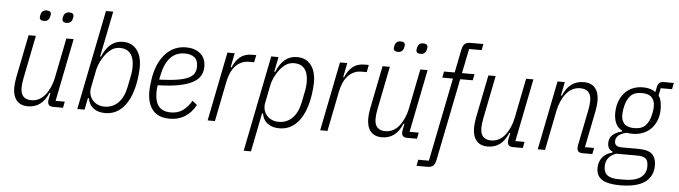

<svg xmlns="http://www.w3.org/2000/svg" viewBox="-54 -974 5016 1419"><g transform="rotate(5 2454.0 -264.0)"><path d="M181 -512 117 -191Q113 -172 111 -153Q109 -134 109 -122Q109 -77 129.5 -56Q150 -35 188 -35Q219 -35 245 -48.5Q271 -62 291 -87Q311 -112 325.5 -145Q340 -178 347 -211L407 -512H461L368 -46H436L427 0H354Q314 0 314 -36Q314 -42 315 -50.5Q316 -59 318 -66L325 -102H318Q272 12 167 12Q112 12 83.5 -22Q55 -56 55 -117Q55 -149 63 -192L127 -512ZM231 -627Q198 -627 198 -652Q198 -660 203 -678Q206 -689 216.5 -697.5Q227 -706 244 -706Q277 -706 277 -681Q277 -673 272 -655Q269 -644 258.5 -635.5Q248 -627 231 -627ZM399 -627Q366 -627 366 -652Q366 -660 371 -678Q374 -689 384.5 -697.5Q395 -706 412 -706Q445 -706 445 -681Q445 -673 440 -655Q437 -644 426.5 -635.5Q416 -627 399 -627Z M681 -740H735L667 -401H674Q724 -524 826 -524Q892 -524 929 -477.5Q966 -431 966 -350Q966 -326 962.5 -290.5Q959 -255 952 -221Q929 -109 874.5 -48.5Q820 12 740 12Q687 12 653 -13.5Q619 -39 611 -87H604L587 0H533ZM731 -35Q791 -35 832 -75.5Q873 -116 889 -194L908 -289Q910 -301 911.5 -316Q913 -331 913 -345Q913 -410 886.5 -443.5Q860 -477 809 -477Q781 -477 759 -466Q737 -455 714 -430Q689 -402 671 -366.5Q653 -331 646 -296L620 -165Q615 -139 621 -115.5Q627 -92 642 -74Q657 -56 680 -45.5Q703 -35 731 -35Z M1220 12Q1135 12 1093.5 -37Q1052 -86 1052 -175Q1052 -201 1055.5 -231.5Q1059 -262 1064 -289Q1086 -399 1146.5 -461.5Q1207 -524 1295 -524Q1358 -524 1399.5 -491Q1441 -458 1441 -393Q1441 -356 1424.5 -326.5Q1408 -297 1369 -275.5Q1330 -254 1266.5 -241.5Q1203 -229 1110 -227Q1107 -212 1106 -198.5Q1105 -185 1105 -176Q1105 -103 1134.5 -69Q1164 -35 1223 -35Q1276 -35 1313 -62Q1350 -89 1376 -135L1411 -107Q1379 -47 1330.5 -17.5Q1282 12 1220 12ZM1290 -478Q1222 -478 1181.5 -432.5Q1141 -387 1125 -309L1117 -269Q1198 -272 1250.5 -280.5Q1303 -289 1333.5 -304Q1364 -319 1375.5 -340.5Q1387 -362 1387 -390Q1387 -437 1360.5 -457.5Q1334 -478 1290 -478Z M1500 0 1602 -512H1656L1635 -406H1642Q1663 -457 1697 -484.5Q1731 -512 1785 -512H1816L1805 -458H1768Q1736 -458 1711 -446.5Q1686 -435 1666.5 -414Q1647 -393 1634 -364Q1621 -335 1614 -301L1554 0Z M1927 -512H1981L1959 -401H1966Q2016 -524 2118 -524Q2184 -524 2221 -477.5Q2258 -431 2258 -350Q2258 -326 2254.5 -290.5Q2251 -255 2244 -221Q2221 -109 2166.5 -48.5Q2112 12 2032 12Q1979 12 1945 -13.5Q1911 -39 1903 -87H1896L1839 200H1785ZM2023 -35Q2083 -35 2124 -75.5Q2165 -116 2181 -194L2200 -289Q2202 -301 2203.5 -316Q2205 -331 2205 -345Q2205 -410 2178.5 -443.5Q2152 -477 2101 -477Q2073 -477 2051 -466Q2029 -455 2006 -430Q1981 -402 1963 -366.5Q1945 -331 1938 -296L1912 -165Q1907 -139 1913 -115.5Q1919 -92 1934 -74Q1949 -56 1972 -45.5Q1995 -35 2023 -35Z M2335 0 2437 -512H2491L2470 -406H2477Q2498 -457 2532 -484.5Q2566 -512 2620 -512H2651L2640 -458H2603Q2571 -458 2546 -446.5Q2521 -435 2501.5 -414Q2482 -393 2469 -364Q2456 -335 2449 -301L2389 0Z M2807 -512 2743 -191Q2739 -172 2737 -153Q2735 -134 2735 -122Q2735 -77 2755.5 -56Q2776 -35 2814 -35Q2845 -35 2871 -48.5Q2897 -62 2917 -87Q2937 -112 2951.5 -145Q2966 -178 2973 -211L3033 -512H3087L2994 -46H3062L3053 0H2980Q2940 0 2940 -36Q2940 -42 2941 -50.5Q2942 -59 2944 -66L2951 -102H2944Q2898 12 2793 12Q2738 12 2709.5 -22Q2681 -56 2681 -117Q2681 -149 2689 -192L2753 -512ZM2857 -627Q2824 -627 2824 -652Q2824 -660 2829 -678Q2832 -689 2842.5 -697.5Q2853 -706 2870 -706Q2903 -706 2903 -681Q2903 -673 2898 -655Q2895 -644 2884.5 -635.5Q2874 -627 2857 -627ZM3025 -627Q2992 -627 2992 -652Q2992 -660 2997 -678Q3000 -689 3010.5 -697.5Q3021 -706 3038 -706Q3071 -706 3071 -681Q3071 -673 3066 -655Q3063 -644 3052.5 -635.5Q3042 -627 3025 -627Z M3211 142Q3204 175 3190 187.5Q3176 200 3145 200H3067L3076 154H3155L3279 -466H3200L3209 -512H3288L3322 -682Q3329 -715 3343 -727.5Q3357 -740 3388 -740H3481L3472 -694H3379L3342 -512H3435L3426 -466H3333Z M3592 -512 3528 -191Q3524 -172 3522 -153Q3520 -134 3520 -122Q3520 -77 3540.5 -56Q3561 -35 3599 -35Q3630 -35 3656 -48.5Q3682 -62 3702 -87Q3722 -112 3736.5 -145Q3751 -178 3758 -211L3818 -512H3872L3779 -46H3847L3838 0H3765Q3725 0 3725 -36Q3725 -42 3726 -50.5Q3727 -59 3729 -66L3736 -102H3729Q3683 12 3578 12Q3523 12 3494.5 -22Q3466 -56 3466 -117Q3466 -149 3474 -192L3538 -512Z M3949 0 4051 -512H4105L4085 -410H4092Q4138 -524 4245 -524Q4301 -524 4329.5 -490Q4358 -456 4358 -395Q4358 -363 4350 -320L4295 -46H4363L4354 0H4281Q4241 0 4241 -36Q4241 -42 4242 -50.5Q4243 -59 4245 -66L4296 -321Q4300 -340 4302 -359Q4304 -378 4304 -390Q4304 -435 4283 -456Q4262 -477 4224 -477Q4192 -477 4165.5 -463.5Q4139 -450 4119 -425Q4099 -400 4084.5 -367Q4070 -334 4063 -301L4003 0Z M4822 44Q4822 125 4761.5 168.5Q4701 212 4577 212Q4489 212 4445 185.5Q4401 159 4401 99Q4401 55 4425.5 22Q4450 -11 4501 -24L4502 -31Q4464 -45 4464 -91Q4464 -130 4489.5 -152.5Q4515 -175 4557 -185L4558 -192Q4525 -208 4510.5 -241Q4496 -274 4496 -315Q4496 -362 4509.5 -400.5Q4523 -439 4547.5 -466.5Q4572 -494 4607 -509Q4642 -524 4685 -524Q4714 -524 4737.5 -517Q4761 -510 4778 -497L4787 -541Q4795 -576 4833 -576H4908L4899 -529H4815L4804 -474Q4817 -456 4822.5 -430.5Q4828 -405 4828 -374Q4828 -331 4814.5 -294.5Q4801 -258 4776.5 -231.5Q4752 -205 4716 -190Q4680 -175 4635 -175Q4624 -175 4614 -176Q4604 -177 4594 -179Q4513 -161 4513 -109Q4513 -89 4525.5 -78.5Q4538 -68 4569 -68H4688Q4763 -68 4792.5 -39.5Q4822 -11 4822 44ZM4767 53Q4767 16 4749.5 -1Q4732 -18 4682 -18H4529Q4494 -6 4473.5 19Q4453 44 4453 83Q4453 128 4480 148Q4507 168 4560 168H4606Q4684 168 4725.5 139Q4767 110 4767 53ZM4645 -218Q4702 -218 4729.5 -248Q4757 -278 4768 -329Q4773 -351 4774.5 -366.5Q4776 -382 4776 -392Q4776 -432 4753.5 -456.5Q4731 -481 4680 -481Q4623 -481 4595.5 -451Q4568 -421 4557 -370Q4552 -348 4550.5 -332.5Q4549 -317 4549 -307Q4549 -267 4571.5 -242.5Q4594 -218 4645 -218Z"/></g></svg>

Font: IBM Plex Sans Cond Light
Style: Italic
Weight: 300
Width: 3
Italic angle: -11°
Designer: Mike Abbink, Paul van der Laan, Pieter van Rosmalen
Foundry: Bold Monday
Version: Version 1.3